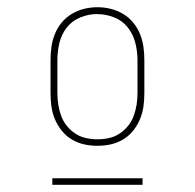

<svg xmlns="http://www.w3.org/2000/svg" viewBox="-20 -721 540 532"><path d="M250 -317Q231 -317 213 -321Q195 -325 179 -334.5Q163 -344 151 -359Q139 -374 132 -391Q125 -408 122.5 -426Q120 -444 120 -463V-554Q120 -573 122.5 -591Q125 -609 132 -626.5Q139 -644 151 -658.5Q163 -673 179 -682.5Q195 -692 213 -696.5Q231 -701 250 -701Q269 -701 287 -696.5Q305 -692 321 -682.5Q337 -673 349 -658.5Q361 -644 368 -626.5Q375 -609 377.5 -591Q380 -573 380 -554V-463Q380 -444 377.5 -426Q375 -408 368 -391Q361 -374 349 -359Q337 -344 321 -334.5Q305 -325 287 -321Q269 -317 250 -317ZM250 -335Q266 -335 282 -338.5Q298 -342 311.5 -351Q325 -360 335 -372.5Q345 -385 350.5 -400Q356 -415 358.5 -431Q361 -447 361 -463V-554Q361 -578 355 -602Q349 -626 334 -645Q319 -664 296 -673Q273 -682 248 -682Q225 -682 202 -672.5Q179 -663 164.5 -644Q150 -625 144.5 -601.5Q139 -578 139 -554V-463Q139 -447 141.5 -431Q144 -415 149.5 -400Q155 -385 165 -372.5Q175 -360 188.5 -351Q202 -342 218 -338.5Q234 -335 250 -335ZM125 -209V-227H375V-209Z"/></svg>

Font: iosevka_custom_sans_ss08 Thin
Style: Regular
Weight: 100
Designer: Belleve Invis
Foundry: Belleve Invis
Version: Version 10.3.0; ttfautohint (v1.8.3)